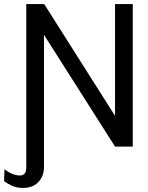

<svg xmlns="http://www.w3.org/2000/svg" viewBox="-75 -720 727 943"><path d="M23 142Q35 142 44.5 134Q54 126 54 101V-700H142L490 -151V-700H577V0H490L141 -549V101Q141 144 114 173.5Q87 203 38 203Q7 203 -17 192Q-41 181 -55 169L-53 111Q-33 127 -13 134.5Q7 142 23 142Z"/></svg>

Font: Panamera Medium
Style: Regular
Weight: 500
Designer: Bastien Sozeau
Foundry: NBR — Bastien Sozeau
Version: Version 3.002; ttfautohint (v1.8.4.7-5d5b);gftools[0.9.33]